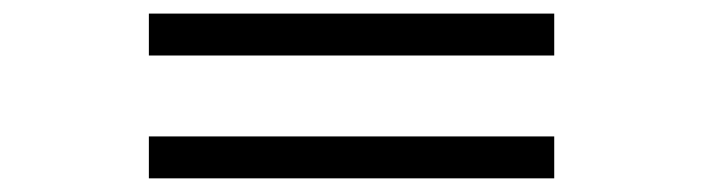

<svg xmlns="http://www.w3.org/2000/svg" viewBox="-20 -442 1040 284"><path d="M200.2 -178.2V-240.2H799.8V-178.2ZM200.2 -359.9V-421.9H799.8V-359.9Z"/></svg>

Font: Charis SIL Phon
Style: Italic
Weight: 400
Italic angle: -11°
Foundry: SIL International
Version: Version 5.000